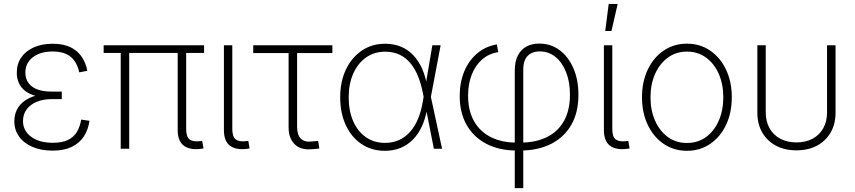

<svg xmlns="http://www.w3.org/2000/svg" viewBox="-20 -770 4427 994"><path d="M252.4 9.8Q192.9 9.8 148.2 -9.5Q103.5 -28.8 78.9 -63Q54.2 -97.2 54.2 -142.1Q54.2 -174.8 67.1 -201.2Q80.1 -227.5 105.5 -246.6Q130.9 -265.6 168 -275.6Q205.1 -285.6 252.9 -285.6H299.8V-256.8H246.6Q204.1 -256.8 170.7 -243.2Q137.2 -229.5 118.2 -204.1Q99.1 -178.7 99.1 -143.1Q99.1 -93.3 141.1 -62Q183.1 -30.8 253.4 -30.8Q301.3 -30.8 331.3 -45.2Q361.3 -59.6 377.7 -86.4Q394 -113.3 400.4 -150.9L443.4 -144.5Q436.5 -97.7 413.6 -63Q390.6 -28.3 350.8 -9.3Q311 9.8 252.4 9.8ZM252.9 -263.2Q204.6 -263.2 169.4 -272.2Q134.3 -281.2 111.6 -298.3Q88.9 -315.4 77.9 -339.6Q66.9 -363.8 66.9 -393.6Q66.9 -439 90.1 -472.7Q113.3 -506.3 155.3 -524.9Q197.3 -543.5 252.9 -543.5Q305.2 -543.5 341.8 -526.9Q378.4 -510.3 400.9 -479Q423.3 -447.8 432.1 -403.3L390.1 -395.5Q378.9 -448.7 345.7 -476.1Q312.5 -503.4 252.9 -503.4Q188 -503.4 149.7 -473.4Q111.3 -443.4 111.3 -394Q111.3 -348.1 145.8 -322Q180.2 -295.9 247.6 -295.9H299.8V-263.2Z M1009.8 1.5Q957.5 5.9 928.7 -18.3Q899.9 -42.5 899.9 -96.7V-519.5H943.8V-102.5Q943.8 -62 961.2 -48.6Q978.5 -35.2 1012.7 -39.1Q1018.6 -39.6 1020.8 -39.8Q1022.9 -40 1026.9 -40.5L1033.7 -1.5Q1028.8 -1 1022.7 0Q1016.6 1 1009.8 1.5ZM605 0V-519.5H648.9V0ZM516.6 -496.1V-535.6H1036.6V-496.1Z M1249 1.5Q1196.3 5.9 1167.7 -18.1Q1139.2 -42 1139.2 -96.7V-535.6H1182.6V-102.5Q1182.6 -62 1200 -48.6Q1217.3 -35.2 1251.5 -39.1Q1256.8 -39.6 1259.3 -39.8Q1261.7 -40 1265.6 -40.5L1272 -1.5Q1267.1 -0.5 1261.2 0.2Q1255.4 1 1249 1.5Z M1596.2 2.4Q1538.1 8.3 1506.1 -22.7Q1474.1 -53.7 1474.1 -110.8V-495.1H1291V-535.6H1700.7V-495.1H1518.1V-113.3Q1518.1 -71.8 1537.6 -52.2Q1557.1 -32.7 1595.7 -37.6Q1603 -38.1 1611.1 -39.1Q1619.1 -40 1627 -40.5L1633.3 -1.5Q1625 0 1615.5 1Q1606 2 1596.2 2.4Z M1972.7 10.7Q1903.3 10.7 1851.1 -24.7Q1798.8 -60.1 1770 -122.6Q1741.2 -185.1 1741.2 -266.6Q1741.2 -347.7 1770.8 -409.9Q1800.3 -472.2 1852.8 -507.8Q1905.3 -543.5 1973.6 -543.5Q2020.5 -543.5 2057.4 -527.6Q2094.2 -511.7 2120.8 -482.9Q2147.5 -454.1 2164.8 -415.3Q2182.1 -376.5 2189.9 -330.1H2204.1L2210.4 -270L2268.6 0H2226.1L2169.4 -288.1Q2160.2 -335.4 2144.3 -374.8Q2128.4 -414.1 2105 -442.6Q2081.5 -471.2 2049.1 -486.8Q2016.6 -502.4 1974.1 -502.4Q1918 -502.4 1875.5 -472.7Q1833 -442.9 1809.1 -389.6Q1785.2 -336.4 1785.2 -266.6Q1785.2 -196.3 1808.3 -143.1Q1831.5 -89.8 1874 -60.1Q1916.5 -30.3 1973.1 -30.3Q2012.7 -30.3 2045.2 -44.7Q2077.6 -59.1 2102.5 -86.9Q2127.4 -114.7 2144 -154.3Q2160.6 -193.8 2168.9 -244.1L2218.3 -535.6H2261.2L2210.4 -266.6L2204.6 -205.6H2191.4Q2182.1 -154.8 2163.6 -114.7Q2145 -74.7 2116.9 -46.6Q2088.9 -18.6 2052.7 -3.9Q2016.6 10.7 1972.7 10.7Z M2645 204.1V-403.8Q2645 -450.7 2660.6 -481.9Q2676.3 -513.2 2704.8 -528.8Q2733.4 -544.4 2772 -544.4Q2831.5 -544.4 2877.2 -510.3Q2922.9 -476.1 2948.7 -416.3Q2974.6 -356.4 2974.6 -279.3Q2974.6 -187.5 2937.3 -123Q2899.9 -58.6 2832.3 -24.7Q2764.6 9.3 2673.8 9.3H2655.3Q2565.4 9.3 2499 -24.9Q2432.6 -59.1 2396.2 -122.6Q2359.9 -186 2359.9 -272.9Q2359.9 -342.8 2383.3 -399.7Q2406.7 -456.5 2450.2 -493.4Q2493.7 -530.3 2552.2 -540L2559.6 -500Q2511.2 -492.7 2476.3 -462.4Q2441.4 -432.1 2422.4 -384Q2403.3 -335.9 2403.3 -275.4Q2403.3 -197.8 2433.8 -143.3Q2464.4 -88.9 2520.8 -60.3Q2577.1 -31.7 2655.3 -31.7H2673.8Q2753.4 -31.7 2811 -60.1Q2868.7 -88.4 2899.7 -143.8Q2930.7 -199.2 2930.7 -280.3Q2930.7 -345.7 2910.9 -396Q2891.1 -446.3 2856 -475.1Q2820.8 -503.9 2773.9 -503.9Q2748 -503.9 2728.8 -493.7Q2709.5 -483.4 2699.2 -462.6Q2689 -441.9 2689 -409.2V204.1Z M3216.3 1.5Q3163.6 5.9 3135 -18.1Q3106.4 -42 3106.4 -96.7V-535.6H3149.9V-102.5Q3149.9 -62 3167.2 -48.6Q3184.6 -35.2 3218.8 -39.1Q3224.1 -39.6 3226.6 -39.8Q3229 -40 3232.9 -40.5L3239.3 -1.5Q3234.4 -0.5 3228.5 0.2Q3222.7 1 3216.3 1.5ZM3113.3 -609.4 3131.3 -749.5H3177.7L3145.5 -609.4Z M3536.1 10.7Q3468.8 10.7 3416 -25.1Q3363.3 -61 3333.5 -123.5Q3303.7 -186 3303.7 -266.6Q3303.7 -347.2 3333.5 -409.7Q3363.3 -472.2 3416 -508.1Q3468.8 -543.9 3536.1 -543.9Q3604 -543.9 3656.5 -508.1Q3709 -472.2 3738.8 -409.4Q3768.6 -346.7 3768.6 -266.6Q3768.6 -186 3738.8 -123.5Q3709 -61 3656.7 -25.1Q3604.5 10.7 3536.1 10.7ZM3536.1 -29.8Q3593.3 -29.8 3635.5 -60.8Q3677.7 -91.8 3701.2 -145.5Q3724.6 -199.2 3724.6 -266.6Q3724.6 -333.5 3701.2 -387.2Q3677.7 -440.9 3635.3 -471.9Q3592.8 -502.9 3536.1 -502.9Q3480 -502.9 3437.5 -471.7Q3395 -440.4 3371.3 -387Q3347.7 -333.5 3347.7 -266.6Q3347.7 -199.2 3371.3 -145.5Q3395 -91.8 3437.3 -60.8Q3479.5 -29.8 3536.1 -29.8Z M4103 8.3Q4043 8.3 3997.6 -15.6Q3952.1 -39.6 3926.5 -83.5Q3900.9 -127.4 3900.9 -187V-535.6H3944.3V-188.5Q3944.3 -140.6 3964.4 -105.5Q3984.4 -70.3 4020.3 -51.5Q4056.2 -32.7 4103 -32.7Q4150.4 -32.7 4186 -51.5Q4221.7 -70.3 4241.7 -105.5Q4261.7 -140.6 4261.7 -188.5V-535.6H4305.7V-187Q4305.7 -127.4 4280 -83.5Q4254.4 -39.6 4209 -15.6Q4163.6 8.3 4103 8.3Z"/></svg>

Font: Inter 20pt ExtraLight
Style: Regular
Weight: 250
Version: Version 4.001;git-66647c0bb